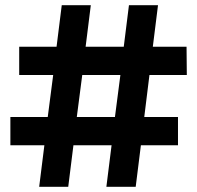

<svg xmlns="http://www.w3.org/2000/svg" viewBox="-20 -720 760 740"><path d="M131 0 151 -160H20V-269H164L185 -431H54V-540H198L218 -700H330L310 -540H457L477 -700H589L569 -540H699L700 -431H556L536 -269H666V-160H523L503 0H390L410 -160H263L243 0ZM276 -269H423L444 -431H297Z"/></svg>

Font: MuseoModerno SemiBold
Style: Regular
Weight: 600
Designer: Pablo Cosgaya, Héctor Gatti, Marcela Romero, and the Authors of The MuseoModerno Project.
Foundry: Omnibus-Type Team
Version: Version 1.001